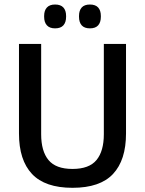

<svg xmlns="http://www.w3.org/2000/svg" viewBox="-20 -838 657 870"><path d="M308.5 13Q184 13 125 -49.8Q66 -112.5 66 -233V-639H166.5V-230Q166.5 -153 199.8 -112.8Q233 -72.5 308.5 -72.5Q384 -72.5 417.2 -112.8Q450.5 -153 450.5 -230V-639H551V-233Q551 -112.5 492.2 -49.8Q433.5 13 308.5 13ZM229.5 -709.5Q205 -709.5 192.5 -723.2Q180 -737 180 -762V-765.5Q180 -790.5 192.5 -804Q205 -817.5 229.5 -817.5Q255 -817.5 267.2 -804Q279.5 -790.5 279.5 -765.5V-762Q279.5 -737 267.2 -723.2Q255 -709.5 229.5 -709.5ZM387.5 -709.5Q362.5 -709.5 350.2 -723.2Q338 -737 338 -762V-765.5Q338 -790.5 350.2 -804Q362.5 -817.5 387.5 -817.5Q412.5 -817.5 424.8 -804Q437 -790.5 437 -765.5V-762Q437 -737 424.8 -723.2Q412.5 -709.5 387.5 -709.5Z"/></svg>

Font: Anek Tamil Medium
Style: Regular
Weight: 500
Designer: Aadarsh Rajan (Tamil), Yesha Goshar (Latin)
Foundry: Ek Type
Version: Version 1.003